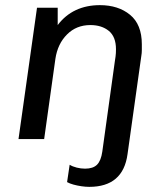

<svg xmlns="http://www.w3.org/2000/svg" viewBox="-20 -541 640 747"><path d="M327.2 186Q313 186 296.8 183.6Q280.5 181.2 265.9 177.2Q251.2 173.2 241 167.5L251 100Q262.2 107 278.6 111.1Q295 115.2 311 115.2Q342 115.2 357.5 99.8Q373 84.2 378 49L427 -303.8Q430.2 -322.8 430.8 -334Q431.2 -345.2 431.2 -349.5Q431.2 -398 403.4 -420.8Q375.5 -443.5 331.5 -443.5Q277.2 -443.5 240.8 -407Q204.2 -370.5 195.5 -312L151.8 0H52L124 -511H204.5V-443.5Q233.8 -482.2 275.1 -501.6Q316.5 -521 368.5 -521Q440.2 -521 486 -483.4Q531.8 -445.8 531.8 -368.8Q531.8 -359 531.8 -346.6Q531.8 -334.2 529.8 -323.2L476.2 58.5Q459 186 327.2 186Z"/></svg>

Font: Chivo Mono Medium
Style: Italic
Weight: 500
Italic angle: -8.05°
Monospace: yes
Designer: Hector Gatti
Foundry: Omnibus-Type
Version: Version 1.008